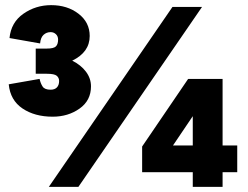

<svg xmlns="http://www.w3.org/2000/svg" viewBox="-20 -727 964 747"><path d="M14 -399 134 -420Q138 -402 146 -390Q154 -378 177 -378Q193 -378 201.5 -387Q210 -396 210 -412Q210 -424 201 -432Q192 -440 162 -440H119V-538H162Q189 -538 197.5 -546.5Q206 -555 206 -573Q206 -586 197.5 -594Q189 -602 177 -602Q161 -602 149.5 -591.5Q138 -581 136 -558L17 -579Q23 -640 71 -673.5Q119 -707 179 -707Q242 -707 285.5 -673.5Q329 -640 329 -587Q329 -524 261 -491Q295 -474 314.5 -448Q334 -422 334 -391Q334 -336 289.5 -304.5Q245 -273 185 -273Q115 -273 67.5 -305Q20 -337 14 -399ZM651 -700H766L285 0H170ZM533 -157 712 -420 713 -419V-420H846V-161H903V-57H846V0H730V-57H533ZM730 -161V-275L653 -161Z"/></svg>

Font: Oak Sans Black
Style: Regular
Weight: 900
Designer: Erik Kennedy, Walven
Foundry: Erik Kennedy, Walven
Version: Version 1.000